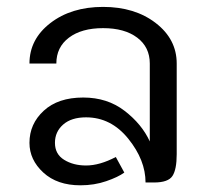

<svg xmlns="http://www.w3.org/2000/svg" viewBox="-20 -537 615 565"><path d="M408.3 0Q408.3 -65.8 357.5 -128.8Q306.7 -191.7 233.3 -191.7Q190 -191.7 165.8 -170.4Q141.7 -149.2 141.7 -116.7Q141.7 -83.3 168.8 -66.7Q195.8 -50 233.3 -50Q273.3 -50 320.8 -75L345.8 -29.2Q327.5 -15.8 292.5 -3.8Q257.5 8.3 216.7 8.3Q148.3 8.3 107.5 -29.2Q66.7 -66.7 66.7 -116.7Q66.7 -172.5 108.8 -211.2Q150.8 -250 225 -250Q295.8 -250 346.7 -210.8Q397.5 -171.7 420.8 -120.8V-350Q420.8 -398.3 383.8 -426.2Q346.7 -454.2 283.3 -454.2Q220 -454.2 182.9 -426.2Q145.8 -398.3 145.8 -350H66.7Q66.7 -421.7 128.3 -469.2Q190 -516.7 283.3 -516.7Q376.7 -516.7 438.3 -469.2Q500 -421.7 500 -350V-83.3Q500 -38.3 487.5 -19.2Q475 0 433.3 0Z"/></svg>

Font: BoonBaan
Style: Regular
Weight: 400
Designer: Sungsit Sawaiwan
Foundry: FontUni
Version: Version 2.0